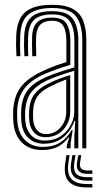

<svg xmlns="http://www.w3.org/2000/svg" viewBox="-20 -628 438 813"><path d="M328.5 0V-456.5Q328.5 -524.3 301.3 -559.2Q274.2 -594.1 201 -594.1Q137 -594.1 102.7 -568.7Q68.4 -543.3 65.6 -476.1Q64.7 -453.7 64.9 -432.8Q65 -411.8 66.3 -389.9H49.7Q48.2 -414.2 48 -434.4Q47.7 -454.5 48.7 -476.7Q51.6 -546.7 87.5 -577.2Q123.3 -607.6 201 -607.6Q257.3 -607.6 288.7 -590.1Q320.1 -572.6 332.8 -538.9Q345.4 -505.2 345.4 -456.5V0ZM169.9 -32.8Q208.6 -32.8 236.4 -51Q264.3 -69.3 279.4 -97.7Q294.5 -126.2 294.5 -156.3V-328.1Q263.2 -319.3 230.8 -308Q198.3 -296.7 176.3 -286.1Q132.9 -264.9 111.4 -236Q89.8 -207 86.5 -158.3Q85.7 -146.2 86 -136.6Q86.2 -127 87.1 -115.7Q91.1 -77.3 112.3 -55Q133.5 -32.8 169.9 -32.8ZM173 -47.1Q142.3 -47.1 124.4 -66.5Q106.5 -86 103.8 -117.8Q103 -127 102.9 -136.9Q102.7 -146.7 103.2 -156.7Q105.6 -202.3 125.2 -228.2Q144.8 -254.1 182.4 -272.9Q206.6 -284.9 229.1 -293.7Q251.5 -302.5 277.4 -310V-155.2Q277.4 -127.2 264.7 -102.5Q251.9 -77.7 228.5 -62.4Q205.1 -47.1 173 -47.1ZM174.7 -60.2Q199.7 -60.2 219 -73.1Q238.3 -86 249.4 -107.4Q260.5 -128.8 260.5 -154V-291.6Q242.3 -284.9 225.1 -277.3Q208 -269.7 189 -260Q153 -241.5 137.4 -218.1Q121.7 -194.7 120.1 -155.9Q119.7 -146.3 119.9 -137.1Q120 -127.8 120.7 -119.1Q122.8 -93.6 136.8 -76.9Q150.9 -60.2 174.7 -60.2ZM157.7 7.3Q105.7 7.3 73.5 -23.7Q41.3 -54.8 36.5 -112.6Q35.5 -125.2 35.4 -137.3Q35.3 -149.3 35.9 -162.7Q39.3 -220.2 67.3 -258.3Q95.4 -296.4 157.5 -325.5Q172.4 -332.5 187.6 -339Q202.9 -345.4 220.8 -351.9Q238.8 -358.3 261 -365.1V-456.5Q261 -495 248.3 -517.6Q235.6 -540.1 201 -540.1Q166.7 -540.1 150.5 -523.2Q134.3 -506.2 132.9 -471.8Q132.4 -459.2 132.4 -436.5Q132.3 -413.8 133.5 -389.9H116.6Q115.6 -412.4 115.6 -435.1Q115.6 -457.8 116 -472.9Q117.9 -516.2 138.8 -534.9Q159.8 -553.5 201 -553.5Q246.4 -553.5 262.1 -527.2Q277.9 -500.9 277.9 -456.5V-353.7Q246.4 -343.9 216.3 -333.2Q186.2 -322.4 163.8 -312.5Q110.1 -288.1 82.6 -251.8Q55.1 -215.5 52.8 -161.6Q52.5 -149.7 52.5 -137.9Q52.4 -126.1 53.4 -113.7Q57.4 -63.6 85.7 -34.8Q114 -6 161.7 -6Q206.2 -6 235.5 -25.1Q264.9 -44.2 283.6 -77.2H287.6L279.1 -21.3V0H262.5L262.2 -9.8L273.1 -46H269.8Q249.1 -17.9 221.8 -5.3Q194.5 7.3 157.7 7.3ZM294.8 0.1V-46.8L298.7 -115.3H294.7Q279.2 -71.6 246.3 -45.5Q213.5 -19.4 165.4 -19.4Q124.9 -19.5 99.4 -44.7Q73.9 -69.9 70.3 -114.6Q69.4 -126.4 69.3 -137.3Q69.2 -148.1 69.7 -160.4Q72.3 -212.8 96 -244.5Q119.7 -276.2 170.2 -299.4Q185.3 -306.3 206.1 -314Q226.9 -321.6 249.9 -329Q272.9 -336.4 295 -342.5V-456.5Q295 -507.9 275.6 -537.5Q256.3 -567 201 -567Q150.7 -567 126 -545.4Q101.2 -523.9 99.1 -473.2Q98.6 -458.3 98.6 -435.7Q98.5 -413 100 -389.9H83.2Q81.9 -411.6 81.7 -434.5Q81.6 -457.4 82.3 -473.5Q84.6 -530.3 112.4 -555.5Q140.2 -580.7 201 -580.7Q264.3 -580.7 288 -548.9Q311.6 -517.1 311.6 -456.5V0.1ZM274.6 28.8 269.4 63.4Q263 108.4 282.2 129.9Q301.5 151.3 349.4 151.3H371.1V165.8H349.4Q294.1 165.8 271.4 140.7Q248.8 115.7 256.1 63.4L261.3 28.8ZM324 28.8 319.2 59.4Q316.4 76.6 323.7 85.3Q331.1 93.9 349.4 93.9H371.1V108H349.4Q323.5 108 312.9 95.7Q302.2 83.5 306.3 59.4L311.5 28.8ZM299.7 28.8 294.5 61.4Q289.6 92.8 302.8 107.6Q316 122.4 349.4 122.4H371.1V136.9H349.4Q308.4 136.9 291.8 118.2Q275.2 99.6 281.2 61.4L286.4 28.8Z"/></svg>

Font: Big Shoulders Inline Text SC Thin
Style: Regular
Weight: 100
Designer: Patric King
Foundry: XO Type Co
Version: Version 2.002